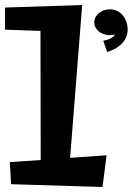

<svg xmlns="http://www.w3.org/2000/svg" viewBox="-41 -731 528 764"><path d="M238 -103 286 -711 -21 -701V-613L120 -608L121 -94L-2 -86L3 2L367 13L383 -113ZM385 -524C426 -536 467 -565 467 -613C467 -654 441 -694 396 -694C362 -694 334 -670 334 -642C334 -614 362 -591 396 -591C403 -591 410 -592 416 -594C413 -587 402 -574 370 -569Z"/></svg>

Font: Peralta
Style: Regular
Weight: 400
Designer: Astigmatic (AOETI)
Foundry: Astigmatic (AOETI)
Version: Version 1.000